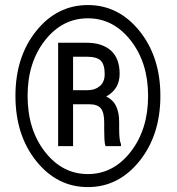

<svg xmlns="http://www.w3.org/2000/svg" viewBox="-20 -741 711 771"><path d="M42 -356Q42 -512.7 125.5 -616.7Q209 -720.7 333 -720.7Q456.1 -720.7 540 -616.7Q624 -512.7 624 -356Q624 -198.7 540 -94.2Q456.1 10.3 333 10.3Q209.5 10.3 125.7 -94Q42 -198.2 42 -356ZM90.8 -356Q90.8 -221.2 160.4 -131.6Q230 -42 333 -42Q435.1 -42 504.9 -131.6Q574.7 -221.2 574.7 -356Q574.7 -489.3 504.9 -578.4Q435.1 -667.5 333 -667.5Q230 -667.5 160.4 -578.6Q90.8 -489.7 90.8 -356ZM273.4 -322.3V-154.3H213.4V-569.3H327.6Q390.6 -569.3 425.5 -537.8Q460.4 -506.3 460.4 -444.8Q460.4 -413.6 447 -391.1Q433.6 -368.7 406.7 -353.5Q434.1 -340.3 446.3 -314.5Q458.5 -288.6 458.5 -251.5V-224.1Q458.5 -203.1 460 -187.7Q461.4 -172.4 465.8 -162.1V-154.3H403.8Q399.9 -165 399.2 -184.3Q398.4 -203.6 398.4 -224.6V-251Q398.4 -289.1 385 -305.7Q371.6 -322.3 339.4 -322.3ZM273.4 -378.9H332.5Q361.8 -378.9 381.1 -395.5Q400.4 -412.1 400.4 -443.4Q400.4 -481.9 384.5 -497.6Q368.7 -513.2 327.6 -513.2H273.4Z"/></svg>

Font: Franco
Style: Regular
Weight: 400
Designer: Google
Version: Version 1.200311; 2013